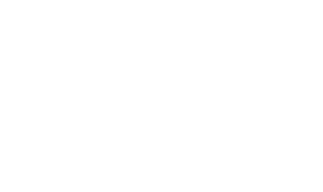

<svg xmlns="http://www.w3.org/2000/svg" viewBox="-20 -470 740 440"><path d="M300 -50Q300 -50 300 -50Q300 -50 300 -50Q300 -50 300 -50Q300 -50 300 -50Q300 -50 300 -50Q300 -50 300 -50Q300 -50 300 -50Q300 -50 300 -50Q300 -50 300 -50Q300 -50 300 -50Q300 -50 300 -50Q300 -50 300 -50ZM300 -250Q300 -250 300 -250Q300 -250 300 -250Q300 -250 300 -250Q300 -250 300 -250Q300 -250 300 -250Q300 -250 300 -250Q300 -250 300 -250Q300 -250 300 -250Q300 -250 300 -250Q300 -250 300 -250Q300 -250 300 -250Q300 -250 300 -250ZM100 -50Q100 -50 100 -50Q100 -50 100 -50Q100 -50 100 -50Q100 -50 100 -50Q100 -50 100 -50Q100 -50 100 -50Q100 -50 100 -50Q100 -50 100 -50Q100 -50 100 -50Q100 -50 100 -50Q100 -50 100 -50Q100 -50 100 -50ZM100 -150Q100 -150 100 -150Q100 -150 100 -150Q100 -150 100 -150Q100 -150 100 -150Q100 -150 100 -150Q100 -150 100 -150Q100 -150 100 -150Q100 -150 100 -150Q100 -150 100 -150Q100 -150 100 -150Q100 -150 100 -150Q100 -150 100 -150ZM100 -250Q100 -250 100 -250Q100 -250 100 -250Q100 -250 100 -250Q100 -250 100 -250Q100 -250 100 -250Q100 -250 100 -250Q100 -250 100 -250Q100 -250 100 -250Q100 -250 100 -250Q100 -250 100 -250Q100 -250 100 -250Q100 -250 100 -250ZM100 -350Q100 -350 100 -350Q100 -350 100 -350Q100 -350 100 -350Q100 -350 100 -350Q100 -350 100 -350Q100 -350 100 -350Q100 -350 100 -350Q100 -350 100 -350Q100 -350 100 -350Q100 -350 100 -350Q100 -350 100 -350Q100 -350 100 -350ZM200 -450Q200 -450 200 -450Q200 -450 200 -450Q200 -450 200 -450Q200 -450 200 -450Q200 -450 200 -450Q200 -450 200 -450Q200 -450 200 -450Q200 -450 200 -450Q200 -450 200 -450Q200 -450 200 -450Q200 -450 200 -450Q200 -450 200 -450ZM300 -450Q300 -450 300 -450Q300 -450 300 -450Q300 -450 300 -450Q300 -450 300 -450Q300 -450 300 -450Q300 -450 300 -450Q300 -450 300 -450Q300 -450 300 -450Q300 -450 300 -450Q300 -450 300 -450Q300 -450 300 -450Q300 -450 300 -450ZM400 -450Q400 -450 400 -450Q400 -450 400 -450Q400 -450 400 -450Q400 -450 400 -450Q400 -450 400 -450Q400 -450 400 -450Q400 -450 400 -450Q400 -450 400 -450Q400 -450 400 -450Q400 -450 400 -450Q400 -450 400 -450Q400 -450 400 -450ZM500 -50Q500 -50 500 -50Q500 -50 500 -50Q500 -50 500 -50Q500 -50 500 -50Q500 -50 500 -50Q500 -50 500 -50Q500 -50 500 -50Q500 -50 500 -50Q500 -50 500 -50Q500 -50 500 -50Q500 -50 500 -50Q500 -50 500 -50ZM500 -450Q500 -450 500 -450Q500 -450 500 -450Q500 -450 500 -450Q500 -450 500 -450Q500 -450 500 -450Q500 -450 500 -450Q500 -450 500 -450Q500 -450 500 -450Q500 -450 500 -450Q500 -450 500 -450Q500 -450 500 -450Q500 -450 500 -450ZM600 -250Q600 -250 600 -250Q600 -250 600 -250Q600 -250 600 -250Q600 -250 600 -250Q600 -250 600 -250Q600 -250 600 -250Q600 -250 600 -250Q600 -250 600 -250Q600 -250 600 -250Q600 -250 600 -250Q600 -250 600 -250Q600 -250 600 -250ZM600 -150Q600 -150 600 -150Q600 -150 600 -150Q600 -150 600 -150Q600 -150 600 -150Q600 -150 600 -150Q600 -150 600 -150Q600 -150 600 -150Q600 -150 600 -150Q600 -150 600 -150Q600 -150 600 -150Q600 -150 600 -150Q600 -150 600 -150ZM600 -350Q600 -350 600 -350Q600 -350 600 -350Q600 -350 600 -350Q600 -350 600 -350Q600 -350 600 -350Q600 -350 600 -350Q600 -350 600 -350Q600 -350 600 -350Q600 -350 600 -350Q600 -350 600 -350Q600 -350 600 -350Q600 -350 600 -350ZM400 -250Q400 -250 400 -250Q400 -250 400 -250Q400 -250 400 -250Q400 -250 400 -250Q400 -250 400 -250Q400 -250 400 -250Q400 -250 400 -250Q400 -250 400 -250Q400 -250 400 -250Q400 -250 400 -250Q400 -250 400 -250Q400 -250 400 -250ZM300 -150Q300 -150 300 -150Q300 -150 300 -150Q300 -150 300 -150Q300 -150 300 -150Q300 -150 300 -150Q300 -150 300 -150Q300 -150 300 -150Q300 -150 300 -150Q300 -150 300 -150Q300 -150 300 -150Q300 -150 300 -150Q300 -150 300 -150Z"/></svg>

Font: TINY 5x3
Style: Regular
Weight: 400
Designer: Jack Halten Fahnestock
Foundry: Velvetyne Type Foundry
Version: Version 1.002